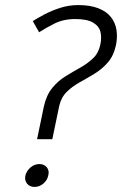

<svg xmlns="http://www.w3.org/2000/svg" viewBox="-20 -728 480 756"><path d="M116 8Q97 8 86.5 -5Q76 -18 80 -37Q85 -56 100.5 -69Q116 -82 135 -82Q154 -82 164.5 -69Q175 -56 170 -37Q166 -18 150.5 -5Q135 8 116 8ZM134 -601 109 -645Q128 -657 155.5 -671.5Q183 -686 217 -697Q251 -708 288 -708L276 -653Q229 -653 193 -634.5Q157 -616 134 -601ZM288 -708Q335 -708 367 -695.5Q399 -683 416.5 -661Q434 -639 438.5 -611Q443 -583 437 -552Q428 -509 405 -482.5Q382 -456 352.5 -438Q323 -420 294 -404Q265 -388 243 -366.5Q221 -345 213 -310H153Q163 -354 186 -382Q209 -410 238.5 -428Q268 -446 296.5 -462Q325 -478 346.5 -498.5Q368 -519 375 -552Q381 -580 375.5 -602.5Q370 -625 346.5 -639Q323 -653 276 -653ZM153 -310H213L186 -180H126Z"/></svg>

Font: Epunda Slab Light
Style: Italic
Weight: 300
Italic angle: -12°
Designer: Simon Atzbach
Foundry: typofactur
Version: Version 1.102